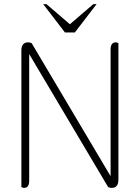

<svg xmlns="http://www.w3.org/2000/svg" viewBox="-20 -910 680 934"><path d="M84 0V-664Q84 -704 117 -704Q126 -704 134 -700L518 -53V-669Q518 -704 543 -704Q549 -704 556 -700V-36Q556 4 523 4Q514 4 506 0L122 -647V-31Q122 4 97 4Q91 4 84 0ZM190 -890H206L320 -792L434 -890H450L344 -752H296Z"/></svg>

Font: Thasadith
Style: Regular
Weight: 400
Designer: Cadson Demak Co.,Ltd.
Foundry: Cadson Demak Co.,Ltd.
Version: Version 1.000; ttfautohint (v1.6)